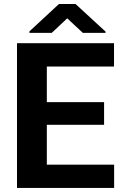

<svg xmlns="http://www.w3.org/2000/svg" viewBox="-20 -923 602 943"><path d="M540.5 -114.3V0H63.5V-710.9H540V-596.2H210V-421.4H491.2V-310.1H210V-114.3ZM351.1 -903.3 498.5 -767.6V-761.7H386.7L310.1 -833L234.4 -761.7H124.5V-769L269.5 -903.3Z"/></svg>

Font: Vazirmatn RD FD
Style: Bold
Weight: 700
Designer: Saber Rastikerdar
Foundry: Saber Rastikerdar
Version: Version 33.003